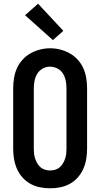

<svg xmlns="http://www.w3.org/2000/svg" viewBox="-20 -1006 540 1034"><path d="M250 8Q222 8 194.5 2.5Q167 -3 143 -16.5Q119 -30 100.5 -51Q82 -72 71 -97.5Q60 -123 55.5 -150Q51 -177 51 -205V-530Q51 -558 55.5 -585.5Q60 -613 71 -638Q82 -663 101 -684Q120 -705 144 -718.5Q168 -732 195 -739Q222 -746 250 -746Q278 -746 305 -739Q332 -732 356 -718.5Q380 -705 399 -684Q418 -663 429 -638Q440 -613 444.5 -585.5Q449 -558 449 -530V-205Q449 -177 444.5 -150Q440 -123 429 -97.5Q418 -72 399.5 -51Q381 -30 357 -16.5Q333 -3 305.5 2.5Q278 8 250 8ZM250 -88Q264 -88 277.5 -92Q291 -96 301.5 -105Q312 -114 319 -126Q326 -138 330.5 -151Q335 -164 336.5 -177.5Q338 -191 338 -205V-530Q338 -551 334 -571.5Q330 -592 319 -610Q308 -628 288.5 -637.5Q269 -647 249 -647Q228 -647 209.5 -636.5Q191 -626 180.5 -608.5Q170 -591 166 -570.5Q162 -550 162 -530V-205Q162 -191 163.5 -177.5Q165 -164 169.5 -151Q174 -138 181 -126Q188 -114 198.5 -105Q209 -96 222.5 -92Q236 -88 250 -88ZM265 -790 115 -924 185 -986 321 -840Z"/></svg>

Font: Zed Mono
Style: Bold
Weight: 700
Monospace: yes
Designer: Belleve Invis
Foundry: Belleve Invis
Version: Version 1.0.0; ttfautohint (v1.8.4)